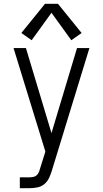

<svg xmlns="http://www.w3.org/2000/svg" viewBox="-20 -782 540 1007"><path d="M84 205H134Q155 205 175.5 201Q196 197 212 184Q228 171 237 152Q246 133 252 113L449 -530H384L250 -84L116 -530H51L218 13L192 96Q189 107 185.5 117Q182 127 174.5 135Q167 143 156 145.5Q145 148 134 148H84ZM146 -571 250 -715 354 -571 408 -609 284 -762H216L92 -609Z"/></svg>

Font: Iosevka SS09 Light
Style: Regular
Weight: 300
Monospace: yes
Designer: Belleve Invis
Foundry: Belleve Invis
Version: Version 5.2.1; ttfautohint (v1.8.3)